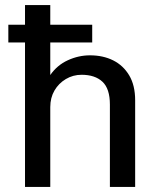

<svg xmlns="http://www.w3.org/2000/svg" viewBox="-20 -740 636 760"><path d="M79 0V-720H179V-443Q206 -482 248.5 -501.5Q291 -521 336 -521Q388 -521 428 -501Q468 -481 491.5 -441.5Q515 -402 515 -343V0H415V-326Q415 -389 385.5 -416.5Q356 -444 303 -444Q269 -444 240.5 -427Q212 -410 195.5 -381.5Q179 -353 179 -316V0ZM13 -572V-642H345V-572Z"/></svg>

Font: Chivo Medium
Style: Regular
Weight: 400
Version: Version 2.002